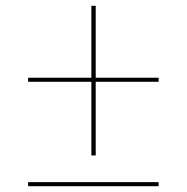

<svg xmlns="http://www.w3.org/2000/svg" viewBox="-20 -642 644 662"><path d="M310 -374H527V-360H310V-106H295V-360H77V-374H295V-622H310ZM77 0V-14H527V0Z"/></svg>

Font: Elaine Sans Thin
Style: Regular
Weight: 250
Designer: Wei Huang
Foundry: Wei Huang
Version: Version 2.001;December 24, 2019;FontCreator 12.0.0.2547 64-b